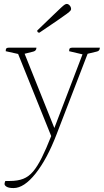

<svg xmlns="http://www.w3.org/2000/svg" viewBox="-20 -685 530 975"><path d="M49 270Q25 270 14 263.5Q3 257 3 249Q3 244 7 234H30Q70 234 98 223Q126 212 148 186Q170 160 192 116Q214 72 240 6L72 -411L9 -425Q9 -436 12.5 -439.5Q16 -443 26 -443H165Q165 -427 149 -423L105 -412L256 -35L399 -409L331 -425Q331 -436 334.5 -439.5Q338 -443 348 -443H487Q487 -426 471 -423L425 -412L267 -2Q219 123 160.5 196.5Q102 270 49 270ZM180 -519Q169 -519 169 -530Q220 -579 248.5 -606.5Q277 -634 290.5 -646.5Q304 -659 309.5 -662Q315 -665 319 -665Q327 -665 334 -657Q341 -649 341 -639Q341 -635 337.5 -630.5Q334 -626 319.5 -615Q305 -604 272 -581.5Q239 -559 180 -519Z"/></svg>

Font: Petrona Thin
Style: Regular
Weight: 100
Designer: Ringo R. Seeber
Foundry: Ringo R. Seeber
Version: Version 2.001; ttfautohint (v1.8.3)